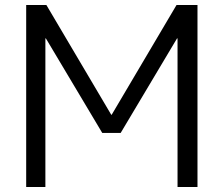

<svg xmlns="http://www.w3.org/2000/svg" viewBox="-20 -750 897 770"><path d="M692 0V-596H690L464 -217H390L164 -596H162V0H85V-730H166L426 -290H428L688 -730H772V0Z"/></svg>

Font: M PLUS 1p
Style: Regular
Weight: 400
Version: Version 1.062